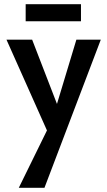

<svg xmlns="http://www.w3.org/2000/svg" viewBox="-20 -611 514 920"><path d="M368 -591V-509H103V-591ZM346 -421H463L193 289H70L205 14L11 -421H134L253 -113Z"/></svg>

Font: EauTest
Style: Bold
Weight: 700
Designer: Christian Thalmann (Catharsis Fonts)
Version: Version 0.001;PS 000.001;hotconv 1.0.88;makeotf.lib2.5.64775